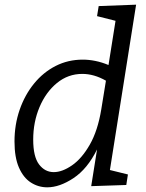

<svg xmlns="http://www.w3.org/2000/svg" viewBox="-20 -792 626 821"><path d="M182 9Q144 9 112 -11.5Q80 -32 61 -75.5Q42 -119 42 -187Q42 -259 64 -322.5Q86 -386 125.5 -434.5Q165 -483 218 -510Q271 -537 334 -537Q360 -537 387.5 -531.5Q415 -526 444 -514L474 -703L395 -723L402 -766L562 -772L450 -65L527 -46L520 -1L370 4L395 -153Q354 -70 294.5 -30.5Q235 9 182 9ZM210 -56Q246 -56 288 -85Q330 -114 364 -173.5Q398 -233 413 -324L433 -447Q382 -476 332 -476Q271 -476 223.5 -437Q176 -398 149 -334Q122 -270 122 -195Q122 -122 147 -89Q172 -56 210 -56Z"/></svg>

Font: Bitter
Style: Italic
Weight: 400
Italic angle: -9°
Designer: Sol Matas, and Bitter project Authors
Foundry: Sol Matas
Version: Version 2.001